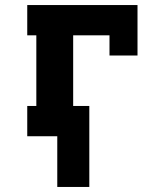

<svg xmlns="http://www.w3.org/2000/svg" viewBox="-20 -540 640 761"><path d="M207 201V0H88V-120H124V-400H88V-520H525V-320H414V-400H270V-120H334V201Z"/></svg>

Font: Iosevka Etoile Heavy
Style: Regular
Weight: 900
Designer: Belleve Invis
Foundry: Belleve Invis
Version: Version 22.1.2; ttfautohint (v1.8.4)